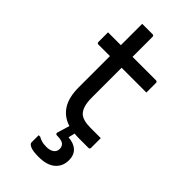

<svg xmlns="http://www.w3.org/2000/svg" viewBox="-285 -769 1069 1069"><g transform="rotate(45 250.0 -234.0)"><path d="M434 -87V-11Q434 0 423 0H348Q330 0 313 -2Q311 6 309.5 13.5Q308 21 306 27L304 37Q346 39 371 61.5Q396 84 396 125Q396 174 362 203Q328 232 263 232Q217 232 197.5 223Q178 214 178 203V146H190Q202 153 216.5 157.5Q231 162 255 162Q281 162 298 150.5Q315 139 315 117Q315 97 301 86Q287 75 251 75Q239 75 241 62Q247 42 252.5 24Q258 6 263 -11Q207 -28 177 -74.5Q147 -121 147 -202V-446H57Q46 -446 46 -457V-532H147V-700H228Q239 -700 239 -689V-532H423Q434 -532 434 -521V-446H239V-210Q239 -140 268 -111Q293 -87 352 -87Z"/></g></svg>

Font: Recursive Sn Lnr St
Style: Regular
Weight: 400
Version: Version 1.079;hotconv 1.0.112;makeotfexe 2.5.65598; ttfautoh